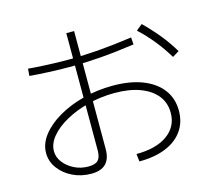

<svg xmlns="http://www.w3.org/2000/svg" viewBox="-113 -947 1225 1093"><g transform="rotate(-15 500.0 -400.5)"><path d="M573 -39Q689 -39 755.5 -86.5Q822 -134 822 -216Q822 -275 788 -317.5Q754 -360 691.5 -383.5Q629 -407 541 -407Q461 -407 386.5 -388Q312 -369 252 -336Q192 -303 157.5 -261.5Q123 -220 123 -176Q123 -140 146.5 -109.5Q170 -79 208 -60Q246 -41 291 -41Q332 -41 348.5 -58.5Q365 -76 365 -116V-807H411V-112Q411 3 297 3Q237 3 187 -21.5Q137 -46 107 -87Q77 -128 77 -177Q77 -231 114.5 -280Q152 -329 217.5 -367.5Q283 -406 367 -428Q451 -450 542 -450Q644 -450 717 -421.5Q790 -393 830 -340.5Q870 -288 870 -215Q870 -147 834.5 -97Q799 -47 733.5 -20.5Q668 6 578 6ZM334 -616Q276 -616 211 -619Q146 -622 99 -626L102 -668Q148 -664 212 -661Q276 -658 334 -658Q420 -658 511 -665Q602 -672 715 -688L718 -646Q605 -630 513.5 -623Q422 -616 334 -616ZM917 -519Q884 -574 844.5 -623Q805 -672 757 -717L793 -746Q841 -699 881.5 -649.5Q922 -600 956 -543Z"/></g></svg>

Font: M PLUS 2 Thin Light
Style: Regular
Weight: 300
Version: Version 1.001